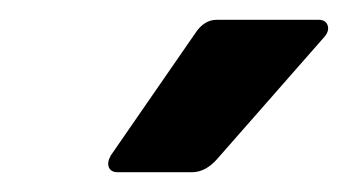

<svg xmlns="http://www.w3.org/2000/svg" viewBox="-20 -730 352 194"><path d="M99 -556Q92 -556 90 -561Q88 -566 92 -573L177 -696Q186 -710 199 -710H302Q309 -710 311 -704.5Q313 -699 308 -693L200 -570Q188 -556 174 -556Z"/></svg>

Font: Sofia Sans Semi Condensed Black
Style: Italic
Weight: 900
Italic angle: -9°
Version: Version 4.100